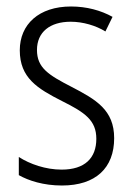

<svg xmlns="http://www.w3.org/2000/svg" viewBox="-20 -628 408 592"><path d="M332 -202C332 -289 276 -321 201 -360C129 -397 94 -419 94 -474C94 -529 134 -561 198 -561C236 -561 276 -549 305 -531L327 -576C291 -596 247 -608 199 -608C100 -608 41 -553 41 -473C41 -388 95 -355 172 -316C242 -281 277 -257 277 -200C277 -141 242 -105 170 -105C121 -105 72 -122 38 -144V-88C68 -71 114 -56 171 -56C275 -56 332 -110 332 -202Z"/></svg>

Font: Noto Sans Malayalam UI Condensed Light
Style: Regular
Weight: 300
Width: 3
Designer: Jelle Bosma - Monotype Design Team
Foundry: Monotype Imaging Inc.
Version: Version 2.104